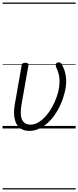

<svg xmlns="http://www.w3.org/2000/svg" viewBox="-20 -1009 614 1508"><path d="M210 19Q175 19 149.5 5Q124 -9 109.5 -36Q95 -63 91.5 -101Q88 -139 96 -188L150 -496Q152 -506 158 -511Q164 -516 178 -516Q194 -516 199.5 -510Q205 -504 203 -494L149 -188Q143 -152 143 -123.5Q143 -95 151 -74Q159 -53 176 -41.5Q193 -30 220 -30Q252 -30 282.5 -48.5Q313 -67 340.5 -98Q368 -129 389.5 -168Q411 -207 425.5 -248.5Q440 -290 445 -328Q448 -355 447.5 -379Q447 -403 440.5 -428.5Q434 -454 420 -484Q417 -495 418 -502.5Q419 -510 425 -514.5Q431 -519 442 -519Q453 -519 460 -512Q467 -505 472 -491Q484 -467 490.5 -442.5Q497 -418 499 -391.5Q501 -365 498 -336Q492 -289 475.5 -239Q459 -189 432.5 -142.5Q406 -96 371.5 -60Q337 -24 296 -2.5Q255 19 210 19ZM0 469H574V479H0ZM0 -20H574V0H0ZM0 -505H574V-500H0ZM0 -989H574V-979H0Z"/></svg>

Font: Playwrite DE VA Guides
Style: Regular
Weight: 400
Designer: Veronika Burian, José Scaglione
Foundry: TypeTogether
Version: Version 1.003